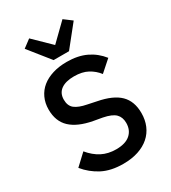

<svg xmlns="http://www.w3.org/2000/svg" viewBox="-228 -1064 1055 1188"><g transform="rotate(-30 299.0 -470.0)"><path d="M295 12Q207 12 145.5 -20Q84 -52 40 -106L118 -179Q155 -134 199.5 -111Q244 -88 301 -88Q368 -88 402 -118Q436 -148 436 -199Q436 -240 412 -264Q388 -288 327 -300L265 -311Q163 -330 112 -378Q61 -426 61 -510Q61 -556 78.5 -593.5Q96 -631 127.5 -656.5Q159 -682 204 -696Q249 -710 305 -710Q384 -710 442 -682.5Q500 -655 541 -603L462 -533Q435 -568 396 -589Q357 -610 299 -610Q239 -610 206 -586Q173 -562 173 -516Q173 -472 200 -450.5Q227 -429 284 -418L346 -405Q451 -385 499.5 -337Q548 -289 548 -205Q548 -156 531 -116Q514 -76 481.5 -47.5Q449 -19 402 -3.5Q355 12 295 12ZM241 -760 121 -910 177 -952 296 -836 415 -952 471 -910 351 -760Z"/></g></svg>

Font: IBM Plex Sans Hebrew Medium
Style: Regular
Weight: 500
Designer: Mike Abbink, Paul van der Laan, Pieter van Rosmalen, Yanek Iontef
Foundry: Bold Monday
Version: Version 1.2